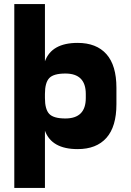

<svg xmlns="http://www.w3.org/2000/svg" viewBox="-20 -720 640 940"><path d="M50 -700V200H200V-420V-700ZM200 -420V-260Q200 -315 221 -337.5Q242 -360 300 -360Q400 -360 400 -260V-250H550V-290Q550 -400 501 -455Q452 -510 360 -510Q233 -510 200 -420ZM360 10Q452 10 501 -45Q550 -100 550 -210V-250H400V-240Q400 -140 300 -140Q242 -140 221 -162.5Q200 -185 200 -240V-80Q233 10 360 10Z"/></svg>

Font: Millimetre
Style: Bold
Weight: 800
Designer: Jérémy Landes
Version: Version 1.0